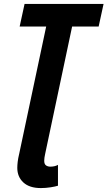

<svg xmlns="http://www.w3.org/2000/svg" viewBox="-20 -734 547 977"><path d="M188 223Q130 223 99 194.5Q68 166 68 120Q68 107 70 89.5Q72 72 78 47L215 -599H80L105 -714H507L482 -599H347L210 48Q205 70 205 84Q205 101 214 107.5Q223 114 236 114Q259 114 275 105V211Q263 215 238 219Q213 223 188 223Z"/></svg>

Font: Noto Sans Condensed
Style: Bold Italic
Weight: 700
Width: 3
Italic angle: -12°
Designer: Monotype Design Team
Foundry: Monotype Imaging Inc.
Version: Version 2.013; ttfautohint (v1.8.4.7-5d5b)